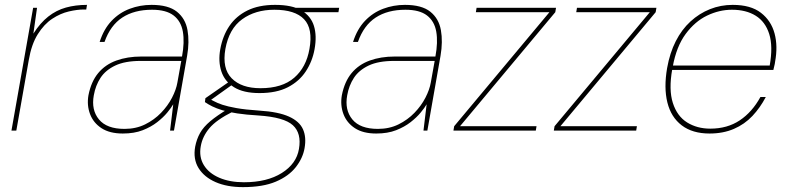

<svg xmlns="http://www.w3.org/2000/svg" viewBox="-20 -536 3234 788"><path d="M27 0 116 -504H132L117 -398Q145 -442 178 -468Q211 -494 250.5 -505Q290 -516 337 -516L334 -497H324Q297 -497 262.5 -489Q228 -481 194.5 -459Q161 -437 135 -395.5Q109 -354 98 -289L47 0Z M484 12Q430 12 396.5 -10Q363 -32 349.5 -68Q336 -104 343 -145Q354 -201 383 -236Q412 -271 457.5 -287.5Q503 -304 560 -304H727Q738 -363 730.5 -406Q723 -449 692.5 -472.5Q662 -496 604 -496Q531 -496 482 -464Q433 -432 409 -364H389Q406 -417 438 -450.5Q470 -484 512.5 -500Q555 -516 602 -516Q671 -516 706 -488Q741 -460 749.5 -412.5Q758 -365 748 -307L694 0H678L691 -108Q683 -94 666.5 -74Q650 -54 625 -34.5Q600 -15 565.5 -1.5Q531 12 484 12ZM491 -7Q538 -7 575.5 -25.5Q613 -44 641 -73Q669 -102 686 -135Q703 -168 708 -197L724 -286H558Q493 -286 453 -267Q413 -248 392.5 -216.5Q372 -185 365 -145Q354 -85 386 -46Q418 -7 491 -7Z M977 232Q912 232 865 211.5Q818 191 795 154Q772 117 781 66Q787 35 801 10Q815 -15 843 -38.5Q871 -62 916 -89L936 -78Q868 -44 839.5 -10Q811 24 804 64Q796 108 816.5 141.5Q837 175 880 193.5Q923 212 981 212Q1076 212 1136.5 174Q1197 136 1207 75Q1218 11 1182 -22Q1146 -55 1041 -62Q990 -65 954 -70.5Q918 -76 893 -83.5Q868 -91 851 -99.5Q834 -108 821 -117L823 -133L921 -201L941 -194L836 -119L832 -133Q845 -128 858.5 -120.5Q872 -113 893 -106Q914 -99 950 -92.5Q986 -86 1045 -82Q1123 -77 1166 -57.5Q1209 -38 1223.5 -5.5Q1238 27 1230 72Q1223 113 1194 150Q1165 187 1112 209.5Q1059 232 977 232ZM1045 -154Q979 -154 940.5 -178Q902 -202 888.5 -243Q875 -284 884 -334Q894 -389 921.5 -429.5Q949 -470 995.5 -493Q1042 -516 1109 -516Q1179 -516 1217.5 -493Q1256 -470 1268.5 -429.5Q1281 -389 1271 -334Q1262 -284 1235 -243Q1208 -202 1161.5 -178Q1115 -154 1045 -154ZM1049 -174Q1138 -174 1187.5 -217Q1237 -260 1250 -335Q1265 -418 1228 -457Q1191 -496 1106 -496Q1028 -496 974 -457Q920 -418 905 -335Q891 -255 931 -214.5Q971 -174 1049 -174ZM1198 -486 1192 -504H1372L1369 -486Z M1524 12Q1470 12 1436.5 -10Q1403 -32 1389.5 -68Q1376 -104 1383 -145Q1394 -201 1423 -236Q1452 -271 1497.5 -287.5Q1543 -304 1600 -304H1767Q1778 -363 1770.5 -406Q1763 -449 1732.5 -472.5Q1702 -496 1644 -496Q1571 -496 1522 -464Q1473 -432 1449 -364H1429Q1446 -417 1478 -450.5Q1510 -484 1552.5 -500Q1595 -516 1642 -516Q1711 -516 1746 -488Q1781 -460 1789.5 -412.5Q1798 -365 1788 -307L1734 0H1718L1731 -108Q1723 -94 1706.5 -74Q1690 -54 1665 -34.5Q1640 -15 1605.5 -1.5Q1571 12 1524 12ZM1531 -7Q1578 -7 1615.5 -25.5Q1653 -44 1681 -73Q1709 -102 1726 -135Q1743 -168 1748 -197L1764 -286H1598Q1533 -286 1493 -267Q1453 -248 1432.5 -216.5Q1412 -185 1405 -145Q1394 -85 1426 -46Q1458 -7 1531 -7Z M1841 0 1844 -18 2235 -486H1933L1936 -504H2262L2259 -486L1868 -18H2182L2179 0Z M2253 0 2256 -18 2647 -486H2345L2348 -504H2674L2671 -486L2280 -18H2594L2591 0Z M2892 12Q2822 12 2778 -21.5Q2734 -55 2719 -115.5Q2704 -176 2718 -257Q2729 -319 2753.5 -367Q2778 -415 2814 -448Q2850 -481 2894 -498.5Q2938 -516 2987 -516Q3061 -516 3103 -483.5Q3145 -451 3159 -398.5Q3173 -346 3161 -282Q3160 -273 3158 -266Q3156 -259 3154 -249H2728L2731 -267H3139Q3153 -346 3137 -396.5Q3121 -447 3081.5 -471.5Q3042 -496 2984 -496Q2932 -496 2882 -472Q2832 -448 2794 -396.5Q2756 -345 2741 -262L2739 -252Q2724 -168 2741.5 -113.5Q2759 -59 2800 -33.5Q2841 -8 2895 -8Q2965 -8 3016 -42Q3067 -76 3101 -138H3123Q3100 -94 3068 -60Q3036 -26 2992 -7Q2948 12 2892 12Z"/></svg>

Font: DM Sans Thin
Style: Italic
Weight: 250
Italic angle: -10°
Designer: Colophon Foundry, Jonny Pinhorn
Foundry: Colophon Foundry
Version: Version 4.004;gftools[0.9.30]